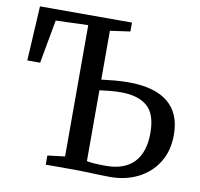

<svg xmlns="http://www.w3.org/2000/svg" viewBox="-82 -830 959 921"><g transform="rotate(10 397.5 -369.0)"><path d="M512.5 4.5Q492 4.5 461 3.5Q430 2.5 397 1.2Q364 0 337 0H198.5V-44.5L283 -55V-694.5L125.5 -689L87 -477H24.5L39.5 -743H487.5V-699.5L390 -686V-448Q422 -452 455.2 -455Q488.5 -458 521 -458Q649 -458 714 -404.8Q779 -351.5 779 -247.5Q779 -169.5 744 -113Q709 -56.5 648.5 -26Q588 4.5 512.5 4.5ZM483 -44.5Q573.5 -44.5 620 -93.5Q666.5 -142.5 666.5 -236Q666.5 -328.5 622.2 -366.5Q578 -404.5 494 -404.5Q466.5 -404.5 440.5 -402Q414.5 -399.5 390 -396V-51Q420.5 -44.5 483 -44.5Z"/></g></svg>

Font: Merriweather Text
Style: Regular
Weight: 400
Designer: Eben Sorkin
Foundry: Eben Sorkin
Version: Version 2.100; ttfautohint (v1.7.19-72a1) -l 8 -r 50 -G 200 